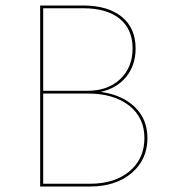

<svg xmlns="http://www.w3.org/2000/svg" viewBox="-20 -678 613 698"><path d="M346 -344Q425 -333 470.5 -288.5Q516 -244 516 -176Q516 -98 458.5 -49Q401 0 307 0H126V-658H282Q372 -658 422.5 -617Q473 -576 473 -502Q473 -441 439 -399Q405 -357 346 -344ZM282 -648H137V-348H299Q372 -348 417 -390.5Q462 -433 462 -502Q462 -572 415 -610Q368 -648 282 -648ZM307 -10Q397 -10 451 -55.5Q505 -101 505 -176Q505 -251 449 -294.5Q393 -338 299 -338H137V-10Z"/></svg>

Font: EauTest Hairline
Style: Regular
Weight: 250
Designer: Christian Thalmann (Catharsis Fonts)
Version: Version 0.001;PS 000.001;hotconv 1.0.88;makeotf.lib2.5.64775